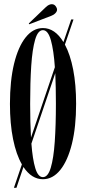

<svg xmlns="http://www.w3.org/2000/svg" viewBox="-20 -845 411 917"><path d="M46.5 52 84.5 -60Q57.5 -106.5 42.5 -180.2Q27.5 -254 27.5 -349Q27.5 -459.5 47.2 -540.8Q67 -622 102.5 -666.5Q138 -711 185 -711Q242.5 -711 283 -644L320 -752H331L290 -632Q315.5 -584.5 329.5 -512.5Q343.5 -440.5 343.5 -349Q343.5 -239 323.5 -158.2Q303.5 -77.5 267.8 -33.2Q232 11 185 11Q131 11 92 -47.5L58.5 52ZM124 -349Q124 -304.5 125 -264Q126 -223.5 128 -188L242 -524Q236.5 -605 223 -653Q209.5 -701 185 -701Q161 -701 147.8 -655.5Q134.5 -610 129.2 -530.8Q124 -451.5 124 -349ZM185 1Q209 1 222.5 -44Q236 -89 241.5 -168Q247 -247 247 -349Q247 -389 246.2 -425.8Q245.5 -462.5 244 -495.5L130 -159Q135.5 -85 148.5 -42Q161.5 1 185 1ZM119.5 -729 117.5 -733 199.5 -811.5Q214 -825 227.5 -825Q241.5 -825 249 -810.5Q252.5 -805 252.5 -799Q252.5 -790 244 -781.5Q235.5 -773 222.5 -768.5Z"/></svg>

Font: Imbue 100pt Medium
Style: Regular
Weight: 500
Designer: Tyler Finck
Foundry: Etcetera Type Company
Version: Version 1.102; ttfautohint (v1.8.3)